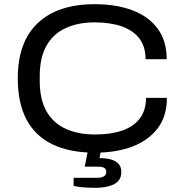

<svg xmlns="http://www.w3.org/2000/svg" viewBox="-20 -718 879 918"><path d="M434 12Q314 12 231.5 -27.5Q149 -67 107 -146Q65 -225 65 -343Q65 -518 161 -608Q257 -698 433 -698Q535 -698 612.5 -669Q690 -640 733.5 -581.5Q777 -523 777 -435H676Q676 -496 645.5 -535Q615 -574 560.5 -592.5Q506 -611 432 -611Q353 -611 293.5 -583.5Q234 -556 202 -499Q170 -442 170 -354V-331Q170 -242 202.5 -185.5Q235 -129 294.5 -102Q354 -75 435 -75Q509 -75 563.5 -93.5Q618 -112 648 -151Q678 -190 678 -250H778Q778 -162 733.5 -104Q689 -46 612 -17Q535 12 434 12ZM436 180Q410 180 382 178Q354 176 332 171V132H446Q466 132 477 125Q488 118 488 104Q488 91 479 85Q470 79 447 79H385L404 -16H465L456 38Q486 38 509 44Q532 50 546 64.5Q560 79 560 104Q560 127 549.5 142Q539 157 521 165Q503 173 481 176.5Q459 180 436 180Z"/></svg>

Font: Archivo SemiExpanded
Style: Regular
Weight: 400
Width: 6
Designer: Hector Gatti
Foundry: Omnibus-Type
Version: Version 2.001